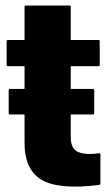

<svg xmlns="http://www.w3.org/2000/svg" viewBox="-20 -670 400 696"><path d="M11.5 -260V-342.5Q11.5 -347.5 16.5 -347.5H69V-430H9Q4 -430 4 -435V-520Q4 -525 9 -525H69V-645Q69 -650 74 -650H231.5Q236.5 -650 236.5 -645V-525H336.5Q341.5 -525 341.5 -520V-435Q341.5 -430 336.5 -430H236.5V-347.5H316.5Q321.5 -347.5 321.5 -342.5V-260Q321.5 -255 316.5 -255H236.5V-173.5Q236.5 -129.5 264.5 -118.5Q292.5 -107.5 339 -114.5Q344 -115 344 -110V-5Q344 0 339 0.5Q193.5 18.5 131.2 -18Q69 -54.5 69 -151V-255H16.5Q11.5 -255 11.5 -260Z"/></svg>

Font: MFEK Sans
Style: Bold
Weight: 700
Designer: Owen Earl
Foundry: indestructible type*
Version: Version 0.001; ttfautohint (v1.8.4.7-5d5b)